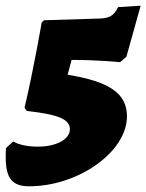

<svg xmlns="http://www.w3.org/2000/svg" viewBox="-62 -558 513 673"><path d="M383 -150C383 -230 323 -272 175 -296L189 -348C285 -348 359 -340 359 -340L381 -359L431 -538L352 -533C337 -503 322 -494 286 -493L92 -487L84 -479C84 -479 58 -325 24 -180L32 -169C142 -157 183 -140 183 -105C183 -70 136 -44 71 -44C35 -44 6 -50 -16 -62L-41 -39C-42 -27 -42 -17 -42 -7C-42 68 -18 95 40 95C213 95 383 -26 383 -150Z"/></svg>

Font: Alegreya SC Black
Style: Italic
Weight: 900
Italic angle: -7°
Designer: Juan Pablo del Peral
Foundry: Huerta Tipografica
Version: Version 2.007;PS 002.007;hotconv 1.0.88;makeotf.lib2.5.64775